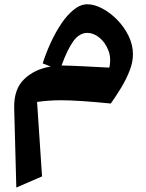

<svg xmlns="http://www.w3.org/2000/svg" viewBox="-20 -487 674 885"><path d="M213.4 -180.2 176.8 -194.8Q191.4 -241.2 213.4 -289.3Q235.4 -337.4 262.5 -377.7Q289.6 -418 320.3 -442.6Q351.1 -467.3 382.3 -467.3Q414.6 -467.3 450.9 -448.2Q487.3 -429.2 519.5 -396.5Q551.8 -363.8 572.3 -322.3Q592.8 -280.8 592.8 -235.8Q592.8 -200.7 577.6 -161.6Q562.5 -122.6 539.1 -83.7Q515.6 -44.9 490.7 -9.8Q423.8 -16.6 362.5 -20.8Q301.3 -24.9 263.7 -24.9Q231.9 -24.9 204.3 -22.9Q176.8 -21 150.9 -17.1L173.8 326.2L55.2 377.4L45.4 10.3Q43.5 -75.7 91.1 -121.8Q138.7 -168 213.4 -180.2ZM263.7 -185.1Q304.7 -184.6 366.2 -181.4Q427.7 -178.2 483.9 -175.3Q493.7 -219.7 479 -256.1Q464.4 -292.5 437.5 -314Q410.6 -335.4 382.8 -335.4Q346.2 -335.4 318.6 -297.9Q291 -260.3 263.7 -185.1Z"/></svg>

Font: Pinar-FD Bold
Style: Regular
Weight: 700
Designer: Amin Abedi
Version: Version 3.000